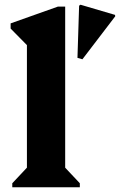

<svg xmlns="http://www.w3.org/2000/svg" viewBox="-20 -793 508 813"><path d="M32 0V-17L94 -83V-602L25 -672V-694L225 -765H256V-83L318 -17V0ZM329 -542 308 -548 315 -769 321 -773 467 -730 468 -724Z"/></svg>

Font: Platypi
Style: Bold
Weight: 700
Designer: David Sargent
Foundry: Bolt Cutter Type
Version: Version 1.200; ttfautohint (v1.8.4.7-5d5b)